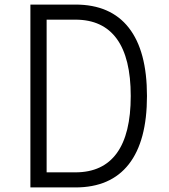

<svg xmlns="http://www.w3.org/2000/svg" viewBox="-20 -820 740 840"><path d="M113 0V-800H310Q464 -800 543.5 -698.5Q623 -597 623 -400Q623 -203 543.5 -101.5Q464 0 310 0ZM184 -66H310Q430 -66 491 -150Q552 -234 552 -400Q552 -566 491 -650Q430 -734 310 -734H184Z"/></svg>

Font: Martian Mono ExtraLight
Style: Regular
Weight: 200
Monospace: yes
Designer: Roman Shamin
Foundry: Evil Martians
Version: Version 1.000; ttfautohint (v1.8.4.7-5d5b)